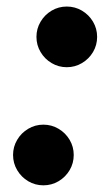

<svg xmlns="http://www.w3.org/2000/svg" viewBox="-20 -553 338 581"><path d="M90.3 -441.4Q90.3 -466.3 102.8 -487.3Q115.2 -508.3 136.2 -520.8Q157.2 -533.2 182.1 -533.2Q207 -533.2 228 -520.8Q249 -508.3 261.5 -487.3Q273.9 -466.3 273.9 -441.4Q273.9 -416.5 261.5 -395.5Q249 -374.5 228 -362.1Q207 -349.6 182.1 -349.6Q157.2 -349.6 136.2 -362.1Q115.2 -374.5 102.8 -395.5Q90.3 -416.5 90.3 -441.4ZM19.5 -84Q19.5 -108.9 32 -129.9Q44.4 -150.9 65.4 -163.3Q86.4 -175.8 111.3 -175.8Q136.2 -175.8 157.2 -163.3Q178.2 -150.9 190.7 -129.9Q203.1 -108.9 203.1 -84Q203.1 -59.1 190.7 -38.1Q178.2 -17.1 157.2 -4.6Q136.2 7.8 111.3 7.8Q86.4 7.8 65.4 -4.6Q44.4 -17.1 32 -38.1Q19.5 -59.1 19.5 -84Z"/></svg>

Font: Reddit Sans Chocolate ExBold
Style: Italic
Weight: 800
Italic angle: -11.25°
Designer: Stephen Hutchings
Version: Version 1.013